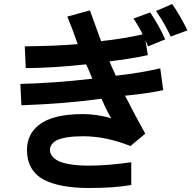

<svg xmlns="http://www.w3.org/2000/svg" viewBox="-20 -807 960 961"><path d="M834 -624Q809 -682 761 -752L842 -787Q883 -727 918 -655ZM721 -575 708 -606 720 -531Q625 -511 528 -500Q532 -488 560 -428Q690 -443 782 -465L797 -356Q728 -340 606 -328Q658 -226 707 -138L633 -76Q511 -125 396 -125Q304 -125 262 -104Q230 -85 230 -56Q230 -24 272 -1Q323 22 426 22Q521 22 637 5V119Q552 134 424 134Q280 134 198 92Q115 45 115 -56Q115 -134 174 -181Q243 -236 394 -236Q466 -236 537 -215Q518 -244 488 -313Q311 -288 87 -280L82 -387Q252 -391 442 -413Q424 -460 411 -485Q249 -467 109 -466L104 -575Q264 -577 369 -586Q342 -664 317 -724L430 -755Q429 -758 455 -686L486 -601Q604 -614 694 -635Q677 -671 648 -714L732 -745Q778 -675 807 -610Z"/></svg>

Font: LINE Seed Sans KR Bold
Style: Regular
Weight: 700
Designer: LINE BX Design & Sandoll Inc & Dalton Maag Ltd
Foundry: Sandoll Inc.
Version: Version 1.000